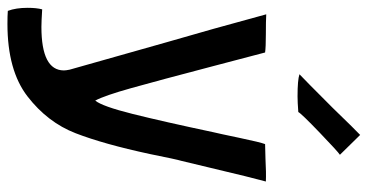

<svg xmlns="http://www.w3.org/2000/svg" viewBox="-264 -536 964 503"><g transform="rotate(90 217.5 -284.0)"><path d="M218 -582Q175 -582 160 -587Q172 -598 248 -674Q308 -736 319 -746L371 -693Q363 -688 313 -640Q263 -592 259 -584Q233 -582 218 -582ZM77 -236 148 15Q150 25 150 30Q150 89 36 89Q22 89 -10 87Q-14 102 -14 125Q-14 156 -6 177Q6 178 28 178Q150 178 218 125.5Q286 73 314.5 -0.5Q343 -74 369 -195Q383 -265 387 -278L405 -353Q431 -463 441 -499Q418 -500 382 -498L343 -497Q338 -484 326.5 -429Q315 -374 312 -362Q284 -230 264 -150Q244 -70 229 -52Q216 -76 196 -147.5Q176 -219 139 -360L103 -497Q89 -499 55 -499Q20 -499 3 -500Q42 -356 77 -236Z"/></g></svg>

Font: Londrina Solid Light
Style: Regular
Weight: 300
Designer: Marcelo Magalhaes
Foundry: Marcelo Magalhães
Version: Version 1.002